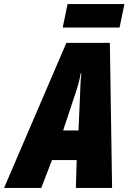

<svg xmlns="http://www.w3.org/2000/svg" viewBox="-78 -929 635 949"><path d="M232 -793H513L537 -909H256ZM-58 0H126L179 -138H301L297 0H476L465 -717H250ZM234 -284 296 -471C307 -504 315 -532 321 -567H324C320 -530 319 -500 318 -468L310 -284Z"/></svg>

Font: Noto Sans UI Condensed Black
Style: Italic
Weight: 900
Width: 3
Italic angle: -192°
Designer: Monotype Design Team
Foundry: Monotype Imaging Inc.
Version: Version 1.901